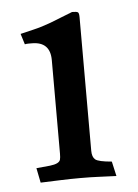

<svg xmlns="http://www.w3.org/2000/svg" viewBox="-41 -484 375 520"><g transform="rotate(-5 146.5 -223.5)"><path d="M193 -71Q193 -54 201.5 -47Q210 -40 246 -37L255 3Q226 2 206 1Q186 0 157 0Q129 0 103.5 1Q78 2 49 3L41 -37Q65 -39 78 -40.5Q91 -42 98 -45.5Q105 -49 106.5 -54.5Q108 -60 108 -71V-325Q108 -375 58 -375Q53 -375 48.5 -375Q44 -375 39 -374L30 -403Q42 -406 65.5 -411.5Q89 -417 113 -426L174 -450Q187 -450 190 -447.5Q193 -445 193 -434Z"/></g></svg>

Font: Lusitana
Style: Regular
Weight: 400
Designer: Ana Paula Megda
Foundry: Ana Paula Megda
Version: Version 1.000; ttfautohint (v1.1) -l 8 -r 50 -G 200 -x 14 -D